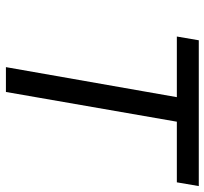

<svg xmlns="http://www.w3.org/2000/svg" viewBox="-42 -666 708 665"><g transform="rotate(90 312.5 -334.0)"><path d="M213 0 317 -592H107L120 -668H625L612 -592H402L299 0Z"/></g></svg>

Font: Gantari
Style: Italic
Weight: 400
Italic angle: -10°
Designer: Anugrah Pasau
Foundry: Lafontype
Version: Version 1.000; ttfautohint (v1.8.3)